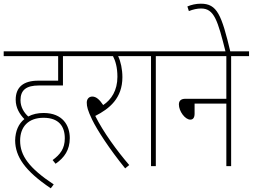

<svg xmlns="http://www.w3.org/2000/svg" viewBox="-20 -900 1369 1040"><path d="M265 -33 281 -13C329 -46 358 -88 358 -152C358 -220 320 -288 216 -288C185 -288 157 -282 133 -269C110 -290 91 -320 91 -357C91 -413 123 -437 191 -437H321V-596H419V-622H0V-596H295V-463H187C107 -463 65 -428 65 -360C65 -315 87 -281 112 -255C81 -230 63 -191 62 -139C63 -52 114 25 255 120L271 99C137 10 89 -57 89 -138C89 -213 133 -262 216 -262C299 -262 331 -215 331 -151C331 -95 306 -63 265 -33Z M680 -6C613 -84 540 -184 496 -272C573 -311 643 -368 643 -482C643 -524 634 -567 620 -596H729V-622H406V-596H592C605 -571 616 -536 616 -484C616 -410 583 -360 539 -331C520 -359 502 -377 480 -377C462 -377 450 -364 450 -344C450 -323 455 -302 479 -252C506 -196 572 -94 658 12Z M824 -596H921V-622H715V-596H798V0H824Z M908 -622V-596H1206V-365H985C959 -365 949 -353 949 -334C949 -298 982 -252 1011 -252C1025 -252 1034 -262 1034 -284V-339H1206V0H1232V-596H1329V-622Z M1203 -615H1229C1180 -821 1156 -880 1068 -880C1041 -880 1016 -874 995 -865L1003 -840C1026 -849 1048 -854 1069 -854C1140 -854 1159 -791 1203 -615Z"/></svg>

Font: Noto Sans Devanagari Condensed Thin
Style: Regular
Weight: 100
Width: 3
Designer: Jelle Bosma - Monotype Design Team
Foundry: Monotype Imaging Inc.
Version: Version 2.004